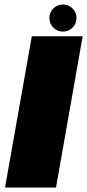

<svg xmlns="http://www.w3.org/2000/svg" viewBox="-20 -837 390 857"><path d="M2.5 0H230L349 -675H122ZM260.5 -696Q286 -696 303.8 -713.8Q321.5 -731.5 321.5 -756.5Q321.5 -781.5 303.8 -799.2Q286 -817 261 -817Q236 -817 218.2 -799.2Q200.5 -781.5 200.5 -756.5Q200.5 -731.5 218 -713.8Q235.5 -696 260.5 -696Z"/></svg>

Font: Anybody Thin Black
Style: Italic
Weight: 900
Italic angle: -10°
Version: Version 1.113;gftools[0.9.25]